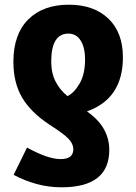

<svg xmlns="http://www.w3.org/2000/svg" viewBox="-20 -579 579 817"><path d="M242 218Q445 218 445 59Q445 -39 350 -105Q503 -159 503 -335Q503 -441 441 -500Q379 -559 273 -559Q163 -559 100 -496Q37 -433 37 -316Q37 -227 74 -164Q111 -101 190 -49Q251 -10 271.5 11.5Q292 33 292 56Q292 98 238 98Q184 98 95 49L38 165Q85 190 136 204Q187 218 242 218ZM267 -170Q235 -196 216.5 -232Q198 -268 198 -317Q198 -436 271 -436Q305 -436 323.5 -406Q342 -376 342 -327Q342 -263 318.5 -223Q295 -183 267 -170Z"/></svg>

Font: Noto Sans Display SemiCondensed Extra
Style: Regular
Weight: 800
Width: 4
Designer: Monotype Design Team
Foundry: Monotype Imaging Inc.
Version: Version 1.900